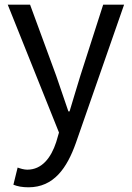

<svg xmlns="http://www.w3.org/2000/svg" viewBox="-20 -563 561 817"><path d="M101 234C209 234 265 152 303 45L508 -543H419L322 -241C307 -193 291 -138 276 -89H271C254 -138 235 -194 219 -241L108 -543H13L231 1L219 42C197 109 158 159 96 159C82 159 66 154 55 150L37 223C54 230 75 234 101 234Z"/></svg>

Font: Noto Sans T Chinese Regular
Style: Regular
Weight: 400
Designer: Ryoko NISHIZUKA (kana & ideographs); Paul D. Hunt (Latin, Greek & Cyrillic); Wenlong ZHANG (bopomofo); Sandoll Communica
Foundry: Adobe Systems Incorporated
Version: Version 1.000;PS 1;hotconv 1.0.78;makeotf.lib2.5.61930